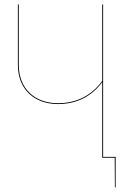

<svg xmlns="http://www.w3.org/2000/svg" viewBox="-20 -700 607 852"><path d="M437.6 -3.9V-680.1H433.6V-341C388.1 -278.6 323 -242.1 237.4 -242.1C135.6 -242.1 63.3 -304.8 63.3 -412.4V-680.1H59.3V-412.2C59.3 -302.6 133.5 -238.2 237.1 -238.2C323.2 -238.2 388.5 -274.5 433.6 -335.6V0H489L489.8 131.7H493.2V-3.9Z"/></svg>

Font: Fira Sans Four
Style: Regular
Weight: 100
Designer: Carrois Corporate & Edenspiekermann AG
Foundry: Carrois Corporate GbR & Edenspiekermann AG
Version: Version 4.203;PS 004.203;hotconv 1.0.88;makeotf.lib2.5.64775